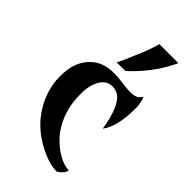

<svg xmlns="http://www.w3.org/2000/svg" viewBox="-234 -815 893 893"><g transform="rotate(45 213.0 -368.5)"><path d="M371.6 -522.5Q383.8 -493.2 383.8 -458.3Q383.8 -423.3 381.3 -400.4Q378.9 -377.4 374 -356Q363.8 -310.5 342.3 -283.2Q320.8 -416 272.5 -444.3Q255.4 -454.1 235.6 -454.1Q215.8 -454.1 201.2 -444.8Q186.5 -435.5 176.3 -418Q155.3 -382.8 155.3 -326.9Q155.3 -271 166.5 -230.7Q177.7 -190.4 196 -158.4Q214.4 -126.5 237.5 -103.3Q260.7 -80.1 284.2 -64.5Q331.5 -34.2 368.2 -34.2Q366.2 -21.5 355.5 -9.3Q344.7 2.9 332 9.8Q280.3 9.8 213.4 -25.4Q88.9 -91.3 45.4 -217.8Q29.3 -264.2 29.3 -312.7Q29.3 -361.3 40.5 -394.8Q51.8 -428.2 73.2 -452.1Q117.2 -502.9 195.3 -502.9Q221.7 -502.9 246.6 -499.5Q293.5 -493.2 312.3 -493.2Q331.1 -493.2 345.7 -498.3Q360.4 -503.4 371.6 -522.5ZM375.5 -747.1Q332.5 -653.3 254.4 -573.2Q235.8 -554.2 225.6 -546.9H169.9Q175.8 -557.1 184.1 -575.2Q225.6 -668.9 238 -706.5Q250.5 -744.1 250.5 -747.1Z"/></g></svg>

Font: Amarante
Style: Regular
Weight: 400
Designer: Karolina Lach
Foundry: Sorkin Type Co.
Version: Version 1.001